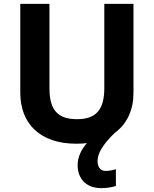

<svg xmlns="http://www.w3.org/2000/svg" viewBox="-20 -800 796 994"><path d="M485 34C485 -6 512 -52 574 -112C639 -159 671 -233 671 -318V-780H520V-344C520 -233 478 -183 379 -183C284 -183 236 -225 236 -343V-780H85V-320C85 -161 186 -56 375 -56C394 -56 412 -57 430 -59C401 -27 382 13 382 55C382 128 429 174 504 174C536 174 559 169 580 163V76C567 80 547 85 526 85C503 85 485 68 485 34Z"/></svg>

Font: Noto Sans Malayalam UI
Style: Bold
Weight: 700
Designer: Jelle Bosma - Monotype Design Team
Foundry: Monotype Imaging Inc.
Version: Version 2.104